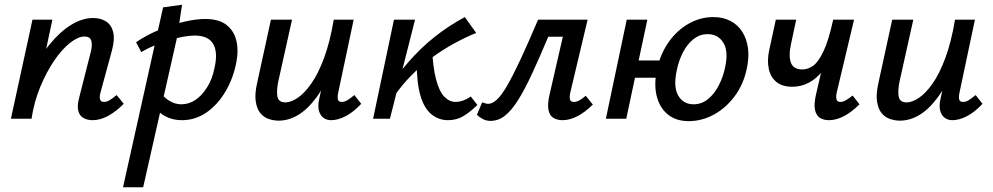

<svg xmlns="http://www.w3.org/2000/svg" viewBox="-20 -501 4188 810"><path d="M371 6Q349 6 332.5 -3Q316 -12 310.5 -32.5Q305 -53 313 -85L364 -286Q370 -312 365 -329.5Q360 -347 336 -347Q310 -347 276 -320.5Q242 -294 209.5 -246.5Q177 -199 150.5 -136Q124 -73 113 0H50Q74 -103 110 -182Q146 -261 190.5 -315Q235 -369 281.5 -397Q328 -425 373 -425Q405 -425 427.5 -410.5Q450 -396 457.5 -365.5Q465 -335 452 -287L404 -111Q399 -93 402 -82Q405 -71 419 -71Q430 -71 442 -78Q454 -85 472 -100L502 -63Q468 -29 435 -11.5Q402 6 371 6ZM26 0 117 -418H201L112 0Z M499 289 668 -470 748 -481 728 -348 584 289ZM748 6Q714 6 688 -5.5Q662 -17 644.5 -35Q627 -53 619 -73L654 -114Q673 -88 696.5 -74.5Q720 -61 745 -61Q777 -61 804.5 -79.5Q832 -98 854 -133Q876 -168 885 -215Q900 -280 879.5 -315.5Q859 -351 801 -351Q781 -351 753 -346Q725 -341 694.5 -331.5Q664 -322 633 -309.5Q602 -297 576 -281L554 -323Q600 -354 653.5 -376Q707 -398 757.5 -409.5Q808 -421 845 -421Q904 -421 936 -395.5Q968 -370 977.5 -328Q987 -286 977 -238Q964 -170 931 -114.5Q898 -59 851 -26.5Q804 6 748 6Z M1156 8Q1135 8 1114 1Q1093 -6 1078.5 -23.5Q1064 -41 1059 -72.5Q1054 -104 1065 -152L1123 -418H1212L1155 -162Q1146 -122 1150 -95.5Q1154 -69 1184 -69Q1207 -69 1235.5 -88Q1264 -107 1293 -148Q1322 -189 1347 -256Q1372 -323 1388 -418H1439Q1416 -303 1384 -221.5Q1352 -140 1314.5 -89.5Q1277 -39 1237 -15.5Q1197 8 1156 8ZM1377 6Q1358 6 1344.5 -4Q1331 -14 1325.5 -34Q1320 -54 1327 -85L1399 -418H1472L1407 -111Q1403 -92 1405.5 -81.5Q1408 -71 1422 -71Q1433 -71 1445 -78Q1457 -85 1475 -100L1504 -63Q1471 -28 1438.5 -11Q1406 6 1377 6Z M1638 -88 1606 -108Q1651 -179 1702 -238Q1753 -297 1812.5 -344.5Q1872 -392 1941 -429L1989 -362Q1944 -344 1896.5 -318Q1849 -292 1803 -258.5Q1757 -225 1715 -182.5Q1673 -140 1638 -88ZM1554 0 1642 -418H1731L1625 0ZM1870 6Q1831 6 1800.5 -18.5Q1770 -43 1754 -96.5Q1738 -150 1738 -238L1802 -306Q1806 -218 1819.5 -166.5Q1833 -115 1854.5 -93Q1876 -71 1902 -71Q1912 -71 1924 -74Q1936 -77 1947 -82.5Q1958 -88 1966 -94L1994 -58Q1964 -29 1935.5 -11.5Q1907 6 1870 6Z M2049 9Q2031 9 2015.5 0.5Q2000 -8 1992 -17L2014 -69Q2023 -66 2029 -64.5Q2035 -63 2040 -63Q2057 -63 2076.5 -81Q2096 -99 2120 -140.5Q2144 -182 2176 -250.5Q2208 -319 2250 -418H2407L2392 -346H2293Q2256 -258 2225 -191Q2194 -124 2166.5 -80Q2139 -36 2111 -13.5Q2083 9 2049 9ZM2353 6Q2331 6 2315 -3.5Q2299 -13 2294 -36.5Q2289 -60 2298 -100L2371 -418H2459L2386 -111Q2382 -93 2384.5 -82Q2387 -71 2401 -71Q2412 -71 2424 -77.5Q2436 -84 2451 -97L2481 -60Q2449 -28 2416.5 -11Q2384 6 2353 6Z M2536 0 2624 -418H2711L2622 0ZM2614 -173 2630 -246H2803L2787 -173ZM2885 10Q2832 10 2797.5 -18Q2763 -46 2750.5 -95.5Q2738 -145 2752 -210Q2767 -276 2802 -325Q2837 -374 2886 -401.5Q2935 -429 2989 -429Q3030 -429 3061 -413Q3092 -397 3111 -367.5Q3130 -338 3135.5 -298Q3141 -258 3130 -209Q3116 -144 3079 -94.5Q3042 -45 2991.5 -17.5Q2941 10 2885 10ZM2906 -61Q2940 -61 2967 -83Q2994 -105 3012.5 -141Q3031 -177 3039 -217Q3054 -285 3031.5 -321Q3009 -357 2965 -357Q2933 -357 2907 -337Q2881 -317 2862.5 -282.5Q2844 -248 2835 -204Q2820 -134 2841.5 -97.5Q2863 -61 2906 -61Z M3323 -135Q3279 -135 3254.5 -156Q3230 -177 3223 -212Q3216 -247 3225 -289L3253 -418H3339L3317 -315Q3306 -263 3317 -235.5Q3328 -208 3365 -208Q3389 -208 3411 -224Q3433 -240 3454.5 -285.5Q3476 -331 3495 -418H3537Q3522 -347 3501 -293.5Q3480 -240 3453 -205Q3426 -170 3393 -152.5Q3360 -135 3323 -135ZM3477 6Q3455 6 3439.5 -3.5Q3424 -13 3418.5 -36.5Q3413 -60 3422 -100L3495 -418H3583L3510 -111Q3506 -93 3509 -82Q3512 -71 3525 -71Q3536 -71 3547.5 -77.5Q3559 -84 3577 -98L3606 -61Q3573 -28 3540.5 -11Q3508 6 3477 6Z M3777 8Q3756 8 3735 1Q3714 -6 3699.5 -23.5Q3685 -41 3680 -72.5Q3675 -104 3686 -152L3744 -418H3833L3776 -162Q3767 -122 3771 -95.5Q3775 -69 3805 -69Q3828 -69 3856.5 -88Q3885 -107 3914 -148Q3943 -189 3968 -256Q3993 -323 4009 -418H4060Q4037 -303 4005 -221.5Q3973 -140 3935.5 -89.5Q3898 -39 3858 -15.5Q3818 8 3777 8ZM3998 6Q3979 6 3965.5 -4Q3952 -14 3946.5 -34Q3941 -54 3948 -85L4020 -418H4093L4028 -111Q4024 -92 4026.5 -81.5Q4029 -71 4043 -71Q4054 -71 4066 -78Q4078 -85 4096 -100L4125 -63Q4092 -28 4059.5 -11Q4027 6 3998 6Z"/></svg>

Font: Ysabeau Office SemiBold
Style: Italic
Weight: 600
Italic angle: -12°
Designer: Christian Thalmann (Catharsis Fonts)
Version: Version 2.001;gftools[0.9.30]; featfreeze: tnum,lnum,ss02